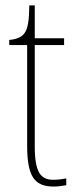

<svg xmlns="http://www.w3.org/2000/svg" viewBox="-20 -677 286 707"><path d="M178 10C191 10 207 8 224 5V-20C206 -17 194 -15 176 -15C130 -15 108 -42 108 -138V-511H216V-536H108V-657H88C87 -605 84 -571 68 -552C58 -540 40 -532 14 -530V-511H80V-141C80 -27 107 10 178 10Z"/></svg>

Font: Noto Serif Devanagari Condensed Thin
Style: Regular
Weight: 100
Width: 3
Designer: Universal Thirst, Indian Type Foundry and the Monotype Design Team
Foundry: Monotype Imaging Inc.
Version: Version 2.004